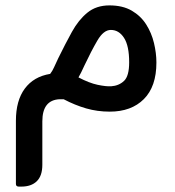

<svg xmlns="http://www.w3.org/2000/svg" viewBox="-20 -404 648 712"><path d="M386 -384Q435 -384 468.5 -364.5Q502 -345 522 -313.5Q542 -282 551 -244.5Q560 -207 560 -172Q560 -83 513.5 -36.5Q467 10 387 10Q341 10 299.5 -2Q258 -14 216 -36H201Q137 -33 137 46V207Q137 248 116.5 268Q96 288 59 288H50Q39 288 39 278V44Q39 -31 72 -75.5Q105 -120 166 -130Q174 -140 180.5 -154.5Q187 -169 196 -188Q222 -241 246.5 -285.5Q271 -330 304 -357Q337 -384 386 -384ZM392 -84Q421 -86 440 -104Q459 -122 459 -173Q459 -234 440 -263.5Q421 -293 391 -293Q364 -293 341 -253.5Q318 -214 293 -161Q280 -132 271 -117Q311 -96 342 -89.5Q373 -83 392 -84Z"/></svg>

Font: Zain
Style: Bold
Weight: 700
Designer: Zain,Boutros
Foundry: Mobile Telecommunications Company (Zain), 2024
Version: Version 1.50; ttfautohint (v1.8.4)